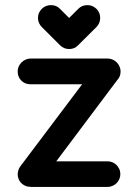

<svg xmlns="http://www.w3.org/2000/svg" viewBox="-20 -738 544 758"><path d="M100.1 -405.3Q78.6 -405.3 64.2 -419.7Q49.8 -434.1 49.8 -456.1Q49.8 -465.8 53.7 -475.1Q57.6 -484.4 64.5 -491.2Q71.3 -498 80.6 -502.4Q89.8 -506.8 100.1 -506.8H405.3Q416 -506.8 425 -502.7Q434.1 -498.5 440.9 -491.7Q447.8 -484.9 451.9 -475.3Q456.1 -465.8 456.1 -456.1Q456.1 -444.8 452.6 -436.8Q449.2 -428.7 442.9 -421.9L202.1 -101.1H404.3Q414.1 -101.1 423.1 -97.7Q432.1 -94.2 439.2 -87.4Q446.3 -80.6 450.7 -71.3Q455.1 -62 455.1 -50.8Q455.1 -39.6 450.7 -30Q446.3 -20.5 439.2 -13.9Q432.1 -7.3 423.1 -3.7Q414.1 0 404.3 0H100.1V-0.5Q87.9 -0.5 78.4 -5.1Q68.8 -9.8 62.5 -16.6Q56.2 -23.4 53 -32.5Q49.8 -41.5 49.8 -49.8Q50.3 -58.1 52.5 -65.9Q54.7 -73.7 60.1 -81.1L304.2 -405.3H202.6ZM289.6 -703.6Q303.7 -717.8 325.2 -717.8Q336.4 -717.8 345.5 -713.6Q354.5 -709.5 361.3 -702.6Q368.2 -695.8 371.8 -686.8Q375.5 -677.7 375.5 -667.5Q375.5 -646.5 360.8 -631.3L288.6 -559.6Q274.9 -544.4 252.9 -544.4Q231.9 -544.4 216.8 -559.6L145 -631.3Q129.9 -646.5 129.9 -667.5Q129.9 -678.2 134 -687.3Q138.2 -696.3 145 -703.1Q151.9 -710 161.1 -713.9Q170.4 -717.8 180.7 -717.8Q202.6 -717.8 216.3 -703.6L252.9 -667L271 -685.1Z"/></svg>

Font: TGL 0-17
Style: Regular
Weight: 400
Designer: Peter Wiegel
Foundry: Peter Wiegel
Version: Version 1.003 2010